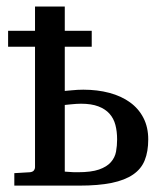

<svg xmlns="http://www.w3.org/2000/svg" viewBox="-20 -582 519 602"><path d="M347.2 -145Q347.2 -169.9 341.8 -190.4Q336.4 -210.9 323.2 -225.6Q310.1 -240.2 288.3 -248.5Q266.6 -256.8 233.9 -256.8Q227.5 -256.8 219.2 -256.3Q210.9 -255.9 202.6 -254.9Q193.4 -253.9 183.1 -252.9V-43.9Q189.5 -43.5 196.3 -43Q202.1 -42.5 209.2 -42.2Q216.3 -42 224.1 -42Q266.1 -42 290.5 -50.5Q314.9 -59.1 327.6 -73.5Q340.3 -87.9 343.8 -106.4Q347.2 -125 347.2 -145ZM5.4 -485.4H89.8V-561.5H183.1V-485.4H267.6V-435.5H183.1V-296.9Q193.8 -297.9 204.1 -298.8Q212.9 -299.8 222.9 -300.3Q232.9 -300.8 241.2 -300.8Q285.6 -300.8 323 -290.8Q360.4 -280.8 387.5 -261.2Q414.6 -241.7 429.7 -212.4Q444.8 -183.1 444.8 -145Q444.8 -106.9 433.8 -79.6Q422.9 -52.2 397.2 -34.7Q371.6 -17.1 330.1 -8.5Q288.6 0 228 0H24.9V-39.1L74.2 -42Q82.5 -43 86.2 -47.6Q89.8 -52.2 89.8 -57.1V-435.5H5.4Z"/></svg>

Font: Charis SIL
Style: Regular
Weight: 400
Foundry: SIL International
Version: Version 4.112